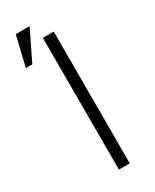

<svg xmlns="http://www.w3.org/2000/svg" viewBox="-203 -843 725 897"><g transform="rotate(-30 159.5 -394.5)"><path d="M213.4 0H154.8V-710.9H213.4ZM53.7 -789.1H128.4L50.3 -628.4H15.6Z"/></g></svg>

Font: Roboto Web
Style: Light
Weight: 300
Designer: Google
Version: Version 1.200310; 2013